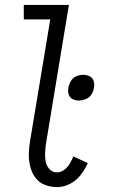

<svg xmlns="http://www.w3.org/2000/svg" viewBox="-20 -755 472 783"><path d="M213 8Q239 8 265 -5Q291 -18 309 -41.5Q327 -65 338 -90L279 -117Q273 -102 264.5 -87.5Q256 -73 242 -62.5Q228 -52 213 -52Q194 -52 181.5 -65.5Q169 -79 166 -97Q163 -115 164 -134Q165 -153 168 -172L261 -735H77V-676H185L103 -182Q98 -155 97.5 -128.5Q97 -102 103 -77Q109 -52 123.5 -31.5Q138 -11 162 -1.5Q186 8 213 8ZM302 -345Q316 -345 330.5 -351Q345 -357 353 -370Q361 -383 363 -397Q366 -411 362 -424.5Q358 -438 345.5 -444Q333 -450 319 -450Q305 -450 291 -444Q277 -438 269 -424.5Q261 -411 259 -397Q256 -383 260 -370Q264 -357 276 -351Q288 -345 302 -345Z"/></svg>

Font: Iosevka Sparkle Light
Style: Italic
Weight: 300
Italic angle: -9°
Designer: Belleve Invis
Foundry: Belleve Invis
Version: Version 4.5.0; ttfautohint (v1.8.3)